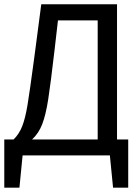

<svg xmlns="http://www.w3.org/2000/svg" viewBox="-20 -726 655 897"><path d="M526.7 -74.4H579V150.8H508.2L493.3 0H85.6L70.8 150.8H0V-74.4H43.6Q69.7 -100 84.1 -137.2Q98.5 -174.4 108.7 -236.7Q119 -299 139 -448.7L146.2 -503.1L172.8 -706.2H526.7ZM436.4 -74.4V-630.8H250.8L235.4 -496.9Q216.4 -333.3 205.1 -261Q193.8 -188.7 177.2 -145.6Q160.5 -102.6 129.7 -74.4Z"/></svg>

Font: Fira Code Fixed
Style: Regular
Weight: 400
Monospace: yes
Designer: Carrois Corporate, Edenspiekermann AG, Nikita Prokopov
Foundry: Carrois Corporate, Edenspiekermann AG, Nikita Prokopov
Version: Version 5.002